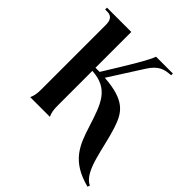

<svg xmlns="http://www.w3.org/2000/svg" viewBox="-227 -880 1179 1179"><g transform="rotate(45 362.5 -291.0)"><path d="M238 -84V-384C388 -375 418 -280 467 -127C505 -8 542 95 720 140L725 125C637 84 625 -97 580 -233C548 -329 511 -395 322 -408L461 -626C506 -696 546 -703 599 -707V-722H453C440 -682 376 -575 274 -411H238V-722H27V-706H45C80 -706 97 -686 97 -642V-84C97 -44 93 -24 82 0H253C242 -24 238 -44 238 -84Z"/></g></svg>

Font: Sinistre
Style: Bold
Weight: 700
Designer: Jules Durand
Foundry: Collletttivo
Version: Version 69.420;Glyphs 3.2 (3217)